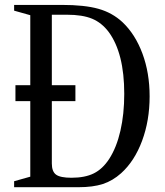

<svg xmlns="http://www.w3.org/2000/svg" viewBox="-20 -782 689 802"><path d="M39 0V-25L106.5 -44V-359.5H44.5V-426H106.5V-718.5L39 -737.5V-761.5H238Q333.5 -761.5 391.2 -745.2Q449 -729 491.5 -689.5Q545 -639 575 -558.2Q605 -477.5 605 -379.5Q605 -278.5 573.5 -193.8Q542 -109 486 -58.5Q451 -27 409.8 -13.5Q368.5 0 307.5 0ZM278.5 -39.5Q335 -39.5 371.8 -57.8Q408.5 -76 436 -118Q467 -166 483 -235.8Q499 -305.5 499 -390Q499 -560 434 -648.5Q405 -687 364.8 -703.8Q324.5 -720.5 259.5 -720.5H196.5V-426H295V-359.5H196.5V-99Q196.5 -65.5 214.2 -52.5Q232 -39.5 278.5 -39.5Z"/></svg>

Font: Libre Caslon Condensed
Style: Regular
Weight: 400
Designer: Pablo Impallari, Rodrigo Fuenzalida, Katja Schimmel, Ertekin Erdin
Foundry: Pablo Impallari, Rodrigo Fuenzalida
Version: Version 2.000; ttfautohint (v1.8.4.7-5d5b);gftools[0.9.33]